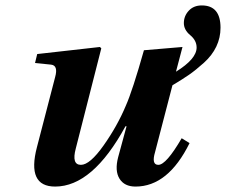

<svg xmlns="http://www.w3.org/2000/svg" viewBox="-20 -675 832 707"><path d="M109 -443 117 -476 348 -502 353 -497 259 -128Q243 -68 278 -68Q311 -68 361.5 -139.5Q412 -211 443 -285Q468 -341 510 -490L652 -502L628 -411Q704 -458 704 -500Q704 -526 680.5 -545.5Q657 -565 657 -590Q657 -616 675 -635.5Q693 -655 723 -655Q792 -655 792 -573Q792 -536 776.5 -503.5Q761 -471 731 -444Q701 -417 676.5 -400Q652 -383 615 -361L551 -115Q537 -68 563 -68Q592 -68 649 -166L678 -148Q599 12 479 12Q438 12 420 -17Q402 -46 415 -96L446 -210H442Q321 12 183 12Q78 12 116 -133L183 -391Q195 -434 168 -437Z"/></svg>

Font: Heuristica
Style: Bold Italic
Weight: 700
Italic angle: -13°
Version: Version 1.0.2